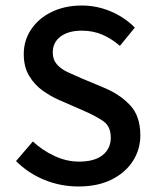

<svg xmlns="http://www.w3.org/2000/svg" viewBox="-20 -664 564 695"><path d="M264 11Q199 11 140.5 -13Q82 -37 38 -81L99 -152Q133 -120 177 -99.5Q221 -79 266 -79Q322 -79 351.5 -102.5Q381 -126 381 -166Q381 -207 353 -226Q325 -245 281 -264L194 -302Q164 -315 134.5 -336Q105 -357 85.5 -389.5Q66 -422 66 -468Q66 -518 93 -558Q120 -598 167.5 -621Q215 -644 276 -644Q331 -644 381.5 -622.5Q432 -601 468 -564L414 -498Q384 -524 350.5 -538.5Q317 -553 276 -553Q228 -553 199.5 -532Q171 -511 171 -474Q171 -448 186 -431Q201 -414 224.5 -403Q248 -392 274 -381L360 -345Q416 -321 452 -282Q488 -243 488 -174Q488 -123 461 -81Q434 -39 384 -14Q334 11 264 11Z"/></svg>

Font: Narnoor Medium
Style: Regular
Weight: 500
Designer: S. Sridhar Murthy
Foundry: SIL International
Version: Version 3.000